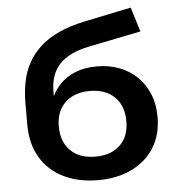

<svg xmlns="http://www.w3.org/2000/svg" viewBox="-52 -776 787 836"><g transform="rotate(-5 341.0 -358.0)"><path d="M344 10Q258 10 193 -22Q128 -54 92.5 -114Q57 -174 57 -257V-348Q57 -398 65.5 -442.5Q74 -487 94.5 -525Q115 -563 148.5 -594Q182 -625 231 -647.5Q280 -670 347 -684L550 -726L583 -619L355 -573Q266 -555 224.5 -510.5Q183 -466 183 -391V-351H174Q189 -391 217 -421Q245 -451 286 -467.5Q327 -484 381 -484Q434 -484 478.5 -467Q523 -450 555.5 -418.5Q588 -387 606.5 -342.5Q625 -298 625 -242Q625 -165 590 -108.5Q555 -52 491.5 -21Q428 10 344 10ZM341 -93Q409 -93 448.5 -130.5Q488 -168 488 -236Q488 -303 448.5 -341.5Q409 -380 341 -380Q273 -380 233 -342Q193 -304 193 -239Q193 -170 232.5 -131.5Q272 -93 341 -93Z"/></g></svg>

Font: Nunito Sans 10pt SemiExpanded
Style: Bold
Weight: 700
Width: 6
Designer: Vernon Adams
Foundry: Vernon Adams
Version: Version 3.101;gftools[0.9.27]